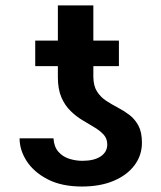

<svg xmlns="http://www.w3.org/2000/svg" viewBox="-20 -678 594 708"><path d="M375.5 -145Q375.5 -167 362.3 -181.4Q349.1 -195.8 328.4 -208.3Q307.6 -220.7 284.4 -234.6Q261.2 -248.5 240.5 -268.6Q219.7 -288.6 206.5 -318.8Q193.4 -349.1 193.4 -393.6V-658.2H324.2V-394Q324.7 -361.3 337.6 -340.8Q350.6 -320.3 370.8 -306.9Q391.1 -293.5 414.1 -281.5Q437 -269.5 457.3 -254.2Q477.5 -238.8 490.5 -214.6Q503.4 -190.4 503.4 -151.9Q503.4 -105 475.8 -68.4Q448.2 -31.7 398.7 -11Q349.1 9.8 282.2 9.8Q207.5 9.8 156.2 -16.6Q105 -43 78.6 -83.7Q52.2 -124.5 52.2 -168H177.2Q179.2 -136.7 195.3 -118.4Q211.4 -100.1 235.4 -92.5Q259.3 -85 283.7 -85Q327.1 -85 351.3 -101.3Q375.5 -117.7 375.5 -145ZM418.5 -528.3V-434.1H109.9V-528.3Z"/></svg>

Font: Inter 20pt SemiBold
Style: Regular
Weight: 600
Version: Version 4.001;git-66647c0bb